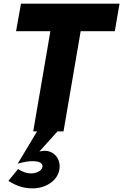

<svg xmlns="http://www.w3.org/2000/svg" viewBox="-20 -720 675 1052"><path d="M68 -549H256L162 0H183L77 177C109 167 143 162 162 163C185 163 215 170 213 193C210 217 177 230 151 230C128 231 101 221 79 206L26 271C70 299 111 313 163 312C227 311 297 273 306 205C313 148 275 109 229 106C218 106 206 108 196 110L295 0H328L422 -549H609L635 -700H95Z"/></svg>

Font: Jost*
Style: Bold Italic
Weight: 700
Italic angle: -10°
Version: Version 3.7